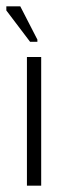

<svg xmlns="http://www.w3.org/2000/svg" viewBox="-29 -586 206 606"><path d="M89 -454V-461L35 -566H-9V-553L66 -454ZM56 0H101V-406H56Z"/></svg>

Font: OSH Darker Grotesque
Style: Regular
Weight: 400
Designer: Gabriel Lam
Foundry: TypeRant
Version: Version 1.000;Glyphs 3.1.1 (3148)